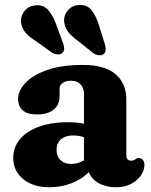

<svg xmlns="http://www.w3.org/2000/svg" viewBox="-20 -758 622 791"><path d="M34.5 -107Q34.5 -174 96 -214.2Q157.5 -254.5 259.5 -254.5Q296.5 -254.5 326 -248.5V-370.5Q326 -396 311.5 -410.8Q297 -425.5 272 -425.5Q251.5 -425.5 238.5 -416.5Q225.5 -407.5 225.5 -394V-362Q225.5 -326 201 -306.2Q176.5 -286.5 131.5 -286.5Q92.5 -286.5 73.5 -303.8Q54.5 -321 54.5 -351Q54.5 -384 84.2 -416Q114 -448 173.2 -469.2Q232.5 -490.5 321 -490.5Q412 -490.5 456.2 -452.2Q500.5 -414 500.5 -348.5V-117Q500.5 -108.5 505.2 -102.2Q510 -96 520.5 -96Q527 -96 530.8 -97.8Q534.5 -99.5 537.5 -101.5Q540.5 -103.5 543.2 -105.2Q546 -107 550.5 -107Q562 -107 568.5 -99Q575 -91 575 -79Q575 -57 560.8 -35.8Q546.5 -14.5 520.2 -0.5Q494 13.5 458.5 13.5Q417 13.5 386.5 -3.5Q356 -20.5 346 -49.5Q317.5 -19.5 274.2 -3Q231 13.5 183.5 13.5Q116.5 13.5 75.5 -20.2Q34.5 -54 34.5 -107ZM213 -141.5Q213 -113.5 229.8 -98Q246.5 -82.5 273 -82.5Q302 -82.5 326 -98V-192.5Q304.5 -200 280 -200Q249.5 -200 231.2 -184Q213 -168 213 -141.5ZM388 -653 412 -576Q415.5 -563 415.5 -552.8Q415.5 -542.5 406.5 -535Q398 -529 386.2 -530.5Q374.5 -532 364.5 -539L300.5 -590Q271.5 -611 258.5 -629.8Q245.5 -648.5 244 -673Q243.5 -697.5 261 -717Q278.5 -736.5 307.5 -737.5Q341.5 -738 359 -714.2Q376.5 -690.5 388 -653ZM211.5 -657 239.5 -581Q244 -568.5 244.5 -558Q245 -547.5 236.5 -540Q229 -533 217 -534Q205 -535 194.5 -541L128 -588.5Q98 -607.5 83.8 -625.2Q69.5 -643 66.5 -667Q64.5 -692 80.8 -712.5Q97 -733 125.5 -736Q159.5 -739 178.8 -716.5Q198 -694 211.5 -657Z"/></svg>

Font: Fraunces 9pt S100
Style: Bold
Weight: 700
Version: Version 1.000; ttfautohint (v1.8.3)